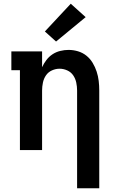

<svg xmlns="http://www.w3.org/2000/svg" viewBox="-20 -806 640 1031"><path d="M394 205V-320Q394 -341 389.5 -362.5Q385 -384 373 -401.5Q361 -419 341 -428Q321 -437 300 -437Q279 -437 259 -428Q239 -419 227 -401.5Q215 -384 210.5 -362.5Q206 -341 206 -320V0H87V-429H41V-530H206V-445Q215 -465 229 -483.5Q243 -502 262 -514.5Q281 -527 303.5 -532.5Q326 -538 348 -538Q374 -538 399 -530.5Q424 -523 444 -507Q464 -491 477.5 -468.5Q491 -446 499 -421.5Q507 -397 510 -371.5Q513 -346 513 -320V205ZM281 -583 221 -637 360 -786 440 -714Z"/></svg>

Font: Iosevka Curly Slab Extended
Style: Bold
Weight: 700
Width: 7
Monospace: yes
Designer: Belleve Invis
Foundry: Belleve Invis
Version: Version 11.1.0; ttfautohint (v1.8.3)